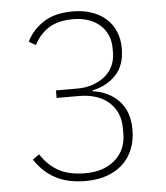

<svg xmlns="http://www.w3.org/2000/svg" viewBox="-52 -756 704 815"><g transform="rotate(-5 300.0 -349.0)"><path d="M278 -382Q315 -382 345.5 -392.5Q376 -403 398 -421.5Q420 -440 431.5 -465.5Q443 -491 443 -521V-541Q443 -572 431.5 -597Q420 -622 399.5 -640Q379 -658 350 -667.5Q321 -677 287 -677Q221 -677 181.5 -651Q142 -625 120 -581L91 -598Q114 -646 162 -678Q210 -710 288 -710Q331 -710 367 -698Q403 -686 428.5 -663.5Q454 -641 468 -608.5Q482 -576 482 -536Q482 -463 442.5 -422Q403 -381 343 -369V-365Q411 -356 454 -311Q497 -266 497 -188Q497 -142 482 -105Q467 -68 439 -42Q411 -16 371 -2Q331 12 282 12Q204 12 151.5 -16.5Q99 -45 65 -98L93 -118Q125 -69 169.5 -45Q214 -21 282 -21Q361 -21 409 -63Q457 -105 457 -175V-198Q457 -267 410.5 -308.5Q364 -350 281 -350H188V-382Z"/></g></svg>

Font: IBM Plex Mono ExtLt
Style: Regular
Weight: 200
Monospace: yes
Designer: Mike Abbink, Paul van der Laan, Pieter van Rosmalen
Foundry: Bold Monday
Version: Version 2.3